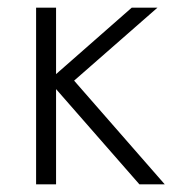

<svg xmlns="http://www.w3.org/2000/svg" viewBox="-20 -480 480 500"><path d="M74 -460H126V-287L323 -460H390L173 -270L409 0H343L126 -248V0H74Z"/></svg>

Font: Jost* Light
Style: Regular
Weight: 300
Version: Version 3.7